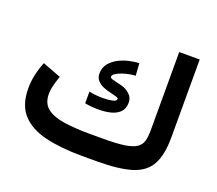

<svg xmlns="http://www.w3.org/2000/svg" viewBox="-115 -839 1129 998"><g transform="rotate(20 449.5 -340.0)"><path d="M425.3 -121.6H499.5Q574.2 -121.6 617.9 -128.4Q661.6 -135.3 682.6 -150.1Q703.6 -165 710 -189.2Q716.3 -213.4 716.3 -248.5V-680.2H829.6V-250Q829.6 -151.9 799.3 -97.4Q769 -43 698.5 -21.5Q627.9 0 505.9 0H425.3Q309.6 0 223.9 -20.3Q138.2 -40.5 90.8 -91.6Q43.5 -142.6 43.5 -235.4Q43.5 -275.4 52.2 -313.5Q61 -351.6 74.7 -385.3L176.8 -346.7Q168.9 -324.2 161.4 -296.1Q153.8 -268.1 153.8 -242.7Q154.3 -190.9 188.5 -165Q222.7 -139.2 283.9 -130.4Q345.2 -121.6 425.3 -121.6ZM348.1 -327.6Q381.3 -319.8 426.3 -319.8Q455.1 -319.8 477.1 -324.7Q499 -329.6 499 -340.8Q499 -347.2 485.6 -351.1Q472.2 -355 452.1 -359.6Q432.1 -364.3 412.1 -372.3Q392.1 -380.4 378.4 -395.3Q364.7 -410.2 364.7 -434.6Q364.7 -465.8 382.3 -488.3Q399.9 -510.7 427.2 -525.4Q454.6 -540 485.1 -547.1Q515.6 -554.2 541.5 -554.7L545.9 -486.8Q532.2 -486.8 512.5 -483.2Q492.7 -479.5 472.9 -472.7Q453.1 -465.8 439.9 -457Q426.8 -448.2 426.8 -438.5Q426.8 -430.2 447 -425.8Q467.3 -421.4 493.7 -414.3Q520 -407.2 538.1 -390.1Q559.6 -372.6 559.6 -342.8Q559.6 -309.1 540.3 -290Q521 -271 490.2 -263.4Q459.5 -255.9 424.3 -255.9Q405.3 -255.9 385.7 -257.6Q366.2 -259.3 348.1 -262.7Z"/></g></svg>

Font: Vazirmatn RD UI FD SemiBold
Style: Regular
Weight: 600
Designer: Saber Rastikerdar
Foundry: Saber Rastikerdar
Version: Version 33.003